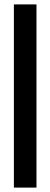

<svg xmlns="http://www.w3.org/2000/svg" viewBox="-20 -851 229 871"><path d="M43 0V-831H145.5V0Z"/></svg>

Font: Merriweather 144pt Medium
Style: Regular
Weight: 500
Version: Version 2.100